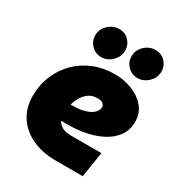

<svg xmlns="http://www.w3.org/2000/svg" viewBox="-175 -858 909 976"><g transform="rotate(30 279.5 -370.5)"><path d="M296 0Q219 0 159 -27Q99 -54 64.5 -105Q30 -156 30 -227Q30 -293 53.5 -348.5Q77 -404 118.5 -445Q160 -486 216 -508.5Q272 -531 338 -531Q393 -531 440.5 -512Q488 -493 517.5 -457.5Q547 -422 547 -372Q547 -324 522 -289Q497 -254 455.5 -232Q414 -210 363 -199.5Q312 -189 259 -189Q249 -189 239 -189Q229 -189 219 -190Q224 -174 244 -161.5Q264 -149 299 -149H478L454 0ZM219 -285Q222 -285 225 -285Q228 -285 231 -285Q269 -285 295 -292Q321 -299 336 -309Q351 -319 357.5 -330.5Q364 -342 364 -352Q364 -364 354.5 -372.5Q345 -381 323 -381Q291 -381 270.5 -366Q250 -351 238 -330.5Q226 -310 221 -292Q220 -290 219.5 -288Q219 -286 219 -285ZM445 -571Q411 -571 387.5 -595Q364 -619 364 -652Q364 -689 391.5 -715Q419 -741 455 -741Q490 -741 512.5 -717Q535 -693 535 -660Q535 -624 507.5 -597.5Q480 -571 445 -571ZM232 -571Q198 -571 174.5 -595Q151 -619 151 -652Q151 -689 178.5 -715Q206 -741 242 -741Q277 -741 299.5 -717Q322 -693 322 -660Q322 -624 294.5 -597.5Q267 -571 232 -571Z"/></g></svg>

Font: MuseoModerno Thin Black
Style: Italic
Weight: 900
Italic angle: -9°
Version: Version 1.003